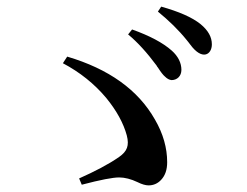

<svg xmlns="http://www.w3.org/2000/svg" viewBox="-20 -723 746 580"><path d="M429 -163C444 -163 457 -169 467 -180C479 -193 485 -210 485 -233C485 -276 473 -319 448 -362C397 -452 308 -515 183 -552L170 -532C221 -505 265 -470 301 -427C332 -389 353 -351 363 -314C371 -283 364 -266 340 -249C307 -226 266 -205 219 -184L227 -165C284 -180 321 -187 340 -187C357 -187 376 -182 395 -173C409 -166 420 -163 429 -163ZM498 -481C515 -481 528 -493 528 -512C528 -533 518 -553 499 -570C472 -594 432 -615 379 -634L367 -619C396 -595 424 -564 453 -525C454 -523 455 -521 457 -519C466 -505 473 -496 478 -492C485 -485 491 -482 498 -481ZM555 -588C591 -539 620 -558 620 -589C620 -611 609 -631 586 -650C560 -671 520 -688 467 -703L457 -688C490 -661 519 -633 544 -602C547 -599 550 -594 555 -588Z"/></svg>

Font: AllPunType SemiBold
Style: Regular
Weight: 600
Version: 1.0